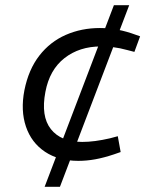

<svg xmlns="http://www.w3.org/2000/svg" viewBox="-20 -720 560 740"><path d="M152 0 419 -700H478L211 0ZM282 -100Q206 -100 153.5 -135Q101 -170 80 -232Q59 -294 74 -372Q90 -452 131.5 -505.5Q173 -559 233.5 -585.5Q294 -612 365 -612Q400 -612 434 -605.5Q468 -599 503 -586L520 -580L498 -520L471 -527Q442 -535 417 -538Q392 -541 369 -541Q286 -541 228.5 -496Q171 -451 155 -366Q137 -272 176 -222.5Q215 -173 297 -173Q344 -173 404 -187L434 -195L445 -134L419 -125Q380 -112 347 -106Q314 -100 282 -100Z"/></svg>

Font: REM Light
Style: Italic
Weight: 300
Italic angle: -11°
Designer: Octavio Pardo
Foundry: Ashler Design
Version: Version 1.005;gftools[0.9.28]